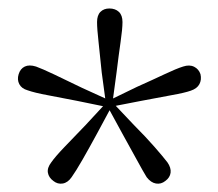

<svg xmlns="http://www.w3.org/2000/svg" viewBox="-20 -829 515 453"><path d="M230 -584 220 -658Q216 -699 212.5 -730Q209 -761 209 -777Q209 -793 217 -801Q225 -809 238 -809Q252 -809 260.5 -801Q269 -793 269 -777Q269 -761 264.5 -730Q260 -699 255 -658L245 -584ZM235 -576 162 -591Q122 -599 92 -604.5Q62 -610 45 -616Q31 -620 25.5 -630.5Q20 -641 24 -654Q28 -667 38.5 -672Q49 -677 65 -672Q79 -667 107.5 -653.5Q136 -640 173 -622L241 -591ZM244 -579 209 -514Q190 -479 174.5 -452Q159 -425 149 -411Q140 -398 128 -396Q116 -394 106 -402Q95 -410 93 -421.5Q91 -433 101 -446Q110 -459 132 -482Q154 -505 182 -534L232 -588ZM244 -589 296 -534Q324 -506 344.5 -482.5Q365 -459 375 -446Q384 -433 382.5 -421.5Q381 -410 370 -402Q360 -394 348 -396Q336 -398 326 -411Q318 -424 303 -451.5Q288 -479 268 -515L232 -581ZM235 -591 303 -624Q341 -641 368.5 -654Q396 -667 412 -672Q427 -677 438 -671.5Q449 -666 453 -654Q456 -641 450.5 -630.5Q445 -620 430 -615Q416 -610 385 -604.5Q354 -599 313 -591L241 -577Z"/></svg>

Font: Noto Serif KR ExtraLight
Style: Regular
Weight: 200
Designer: Ryoko NISHIZUKA 西塚涼子 (kana & ideographs); Frank Grießhammer (Latin, Greek & Cyrillic); Wenlong ZHANG 张文龙 (bopomofo); San
Foundry: Adobe
Version: Version 2.002-H1;hotconv 1.1.0;makeotfexe 2.6.0